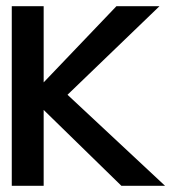

<svg xmlns="http://www.w3.org/2000/svg" viewBox="-20 -600 553 620"><path d="M121 0V-245L372 0H513L198 -294L495 -580H356L121 -334V-580H18V0Z"/></svg>

Font: Charger Pro
Style: BlkNar
Weight: 900
Designer: Jasper
Foundry: Cannot Into Space Fonts
Version: Version 1.09